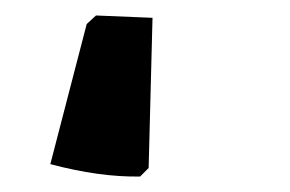

<svg xmlns="http://www.w3.org/2000/svg" viewBox="-20 10 375 248"><path d="M92 41 104 30 177 33 172 227 161 238Q109 239 45 222Z"/></svg>

Font: Alegreya SC ExtraBold
Style: Italic
Weight: 800
Italic angle: -7°
Designer: Juan Pablo del Peral
Foundry: Huerta Tipografica
Version: Version 2.007; ttfautohint (v1.6)